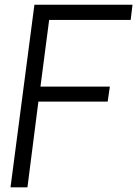

<svg xmlns="http://www.w3.org/2000/svg" viewBox="-20 -800 586 820"><path d="M127 -779.8H545.9L538.1 -714.8H189.9L152.8 -430.2H449.2L439.9 -366.2H144L97.2 0H24.9Z"/></svg>

Font: Cooper Hewitt
Style: Book Italic
Weight: 706
Designer: Village Type and Design LLC
Foundry: Cooper Hewitt Smithsonian Design Museum
Version: 1.000